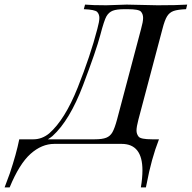

<svg xmlns="http://www.w3.org/2000/svg" viewBox="-150 -628 837 838"><path d="M407.2 -587.9H393.1Q359.4 -587.9 342.3 -581.3Q325.2 -574.7 314.9 -557.4Q304.7 -540 287.6 -474.6Q270.5 -409.2 212.4 -255.9Q154.3 -102.5 79.1 -34.2Q72.8 -28.8 59.1 -20H263.2Q296.4 -20 313.7 -26.9Q331.1 -33.7 340.8 -51Q350.6 -68.4 360.8 -106L465.8 -502Q474.6 -533.2 474.6 -549.8Q474.6 -566.4 465.3 -577.1Q456.1 -587.9 407.2 -587.9ZM513.2 -20H543.9Q510.7 64.5 490.2 173.8L486.8 189.9H464.8Q471.7 149.4 471.7 115.2Q471.7 0 380.9 0H86.9Q32.2 0 -16.6 43.5Q-65.4 86.9 -107.9 189.9H-129.9L-106.9 127.9Q-78.6 43.5 -65.9 -20H-3.9Q33.2 -20 64.9 -45.9Q133.3 -106 189 -245.4Q244.6 -384.8 274.9 -502Q283.7 -534.2 283.7 -549.8Q283.7 -565.4 274.4 -575.7Q265.1 -585.9 215.8 -587.9L221.2 -607.9Q252.4 -605 314 -605L402.8 -607.9L538.1 -605Q624 -605 667 -607.9L662.1 -587.9Q625.5 -586.4 607.7 -580.1Q589.8 -573.7 579.3 -556.9Q568.8 -540 559.1 -502L454.1 -106Q445.8 -74.2 445.8 -58.6Q445.8 -43 455.1 -31.5Q464.4 -20 513.2 -20Z"/></svg>

Font: PlayfairDisplaySC-Italic
Style: Italic
Weight: 400
Italic angle: -14°
Designer: Claus Eggers Sørensen
Foundry: Claus Eggers Sørensen
Version: Version 1.004;PS 001.004;hotconv 1.0.70;makeotf.lib2.5.58329